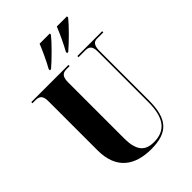

<svg xmlns="http://www.w3.org/2000/svg" viewBox="-267 -1048 1176 1176"><g transform="rotate(-45 321.0 -460.5)"><path d="M232 -781V-771H242C287 -809 364 -886 391 -921V-931H303C285 -886 257 -826 232 -781ZM381 -781V-771H391C436 -809 513 -886 540 -921V-931H452C434 -886 406 -826 381 -781ZM330 10C475 10 531 -53 531 -214V-641C531 -697 554 -704 574 -704H628V-714H413V-704H469C499 -704 521 -697 521 -645V-208C521 -68 470 -9 372 -9C300 -9 259 -44 259 -155V-641C259 -697 283 -704 312 -704H336V-714H14V-704H39C68 -704 92 -697 92 -645V-218C92 -54 191 10 330 10Z"/></g></svg>

Font: Noto Serif Display ExtraCondensed Black
Style: Regular
Weight: 900
Width: 2
Designer: Monotype Design Team
Foundry: Monotype Imaging Inc.
Version: Version 2.009